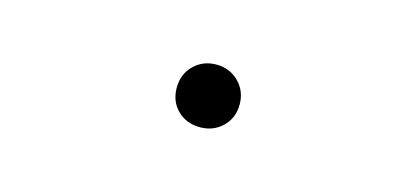

<svg xmlns="http://www.w3.org/2000/svg" viewBox="-28 -196 660 305"><g transform="rotate(15 302.5 -43.5)"><path d="M302.7 7.8Q280.3 7.8 265.6 -6.6Q251 -21 251 -43.5Q251 -65.9 265.9 -80.6Q280.8 -95.2 302.7 -95.2Q324.7 -95.2 339.6 -80.3Q354.5 -65.4 354.5 -43.5Q354.5 -21 339.6 -6.6Q324.7 7.8 302.7 7.8Z"/></g></svg>

Font: Cutive Mono
Style: Regular
Weight: 400
Designer: Vernon Adams
Foundry: Vernon Adams
Version: Version 1.110; ttfautohint (v1.8.4.7-5d5b)